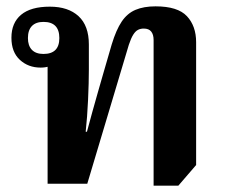

<svg xmlns="http://www.w3.org/2000/svg" viewBox="-20 -579 714 605"><path d="M464 6V-453Q464 -470 456.5 -479.5Q449 -489 433 -489Q423 -489 415 -485Q407 -481 400 -470Q393 -459 386 -438L255 0H130V-388L154 -379Q147 -374 135 -370Q123 -366 108 -366Q69 -366 42.5 -390.5Q16 -415 16 -460Q16 -507 46.5 -532.5Q77 -558 137 -558Q195 -558 227.5 -528Q260 -498 260 -439V-360Q260 -319 257.5 -264.5Q255 -210 250 -164H254Q263 -197 271 -226.5Q279 -256 287.5 -285Q296 -314 305 -346L332 -439Q346 -485 363.5 -511Q381 -537 407 -548Q433 -559 470 -559Q540 -559 569 -528Q598 -497 598 -446V-59L542 6ZM117 -409Q167 -409 167 -459Q167 -510 117 -510Q93 -510 80.5 -497Q68 -484 68 -459Q68 -435 80.5 -422Q93 -409 117 -409Z"/></svg>

Font: Noto Serif Thai
Style: Regular
Weight: 400
Designer: Monotype Design Team
Foundry: Monotype Imaging Inc.
Version: Version 2.001